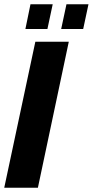

<svg xmlns="http://www.w3.org/2000/svg" viewBox="-31 -887 438 907"><path d="M136 -690H294L148 0H-11ZM113 -867H218L193 -750H89ZM283 -867H387L362 -750H258Z"/></svg>

Font: Decalotype ExtraBold Italic
Style: Regular
Weight: 800
Italic angle: -12°
Designer: Alfredo Marco Pradil
Foundry: Alfredo Marco Pradil
Version: Version 1.0